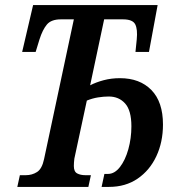

<svg xmlns="http://www.w3.org/2000/svg" viewBox="-20 -734 701 754"><path d="M48 0 58 -46H81Q106 -46 125.5 -58.5Q145 -71 153 -109L270 -658H219Q181 -658 164 -637.5Q147 -617 135 -579L120 -530H67L110 -714H599L565 -530H512L517 -579Q521 -619 511 -638.5Q501 -658 463 -658H389L334 -399Q357 -411 387 -419Q417 -427 451 -427Q529 -427 574.5 -380.5Q620 -334 620 -245Q620 -176 594 -120.5Q568 -65 520.5 -32.5Q473 0 408 0H379L390 -51H404Q430 -51 451 -78Q472 -105 484 -148Q496 -191 496 -238Q496 -300 471.5 -327.5Q447 -355 407 -355Q387 -355 365 -351.5Q343 -348 321 -339L272 -111Q271 -103 270.5 -95.5Q270 -88 270 -82Q270 -60 283 -53Q296 -46 316 -46H337L327 0Z"/></svg>

Font: Noto Serif ExtraCondensed SemiBold
Style: Italic
Weight: 600
Width: 2
Italic angle: -12°
Designer: Monotype Design Team
Foundry: Monotype Imaging Inc.
Version: Version 2.013